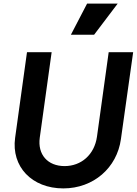

<svg xmlns="http://www.w3.org/2000/svg" viewBox="-20 -1035 760 1067"><path d="M332 12C499 12 630 -102 652 -262L720 -745H584L519 -276C505 -175 431 -112 339 -112C245 -112 188 -176 201 -270L267 -745H130L64 -269C42 -109 157 12 332 12ZM374 -842H503L634 -1015H464Z"/></svg>

Font: Mluvka Bold
Style: Italic
Weight: 700
Italic angle: -8°
Designer: Modified by Jiří Krblich, Original typeface by Gumpita Rahayu
Foundry: Gumpita Rahayu & Jiří Krblich
Version: Version 2.000;Glyphs 3.1.1 (3134)